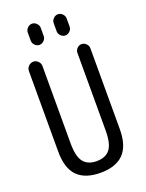

<svg xmlns="http://www.w3.org/2000/svg" viewBox="-173 -1022 846 1115"><g transform="rotate(-20 250.0 -465.0)"><path d="M59.6 -190.4V-688.5Q59.6 -705.1 72.3 -717.8Q85 -730.5 102.1 -730.5Q119.1 -730.5 131.3 -717.8Q143.6 -705.1 143.6 -688.5V-210Q143.6 -128.9 170.4 -95.2Q197.3 -61.5 252 -61.5Q306.6 -61.5 333.5 -95.2Q360.4 -128.9 360.4 -210V-690.4Q360.4 -706.1 372.1 -718.3Q383.8 -730.5 399.9 -730.5Q416 -730.5 428.2 -718.3Q440.4 -706.1 440.4 -690.4V-190.4Q440.4 -87.9 392.6 -39.1Q344.7 9.8 250 9.8Q155.3 9.8 107.4 -38.6Q59.6 -86.9 59.6 -190.4ZM290 -900.4Q290 -916 302.2 -928.2Q314.5 -940.4 330.1 -940.4Q345.7 -940.4 357.9 -928.2Q370.1 -916 370.1 -900.4V-849.6Q370.1 -834 357.9 -821.8Q345.7 -809.6 330.1 -809.6Q314.5 -809.6 302.2 -821.8Q290 -834 290 -849.6ZM129.9 -900.4Q129.9 -916 142.1 -928.2Q154.3 -940.4 169.9 -940.4Q185.5 -940.4 197.8 -928.2Q210 -916 210 -900.4V-849.6Q210 -834 197.8 -821.8Q185.5 -809.6 169.9 -809.6Q154.3 -809.6 142.1 -821.8Q129.9 -834 129.9 -849.6Z"/></g></svg>

Font: Rounded-X Mgen+ 1m regular
Style: Regular
Weight: 400
Designer: [Source Han Sans]
Ryoko NISHIZUKA  (kana & ideographs); Paul D. Hunt (Latin, Greek & Cyrillic); Wenlong ZHANG  (bopomofo
Version: Version 1.059.20150602